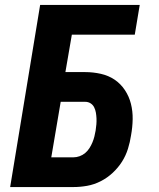

<svg xmlns="http://www.w3.org/2000/svg" viewBox="-20 -755 640 775"><path d="M21 0 142 -735H544L524 -615H270L244 -464H324Q356 -464 387 -457Q418 -450 442.5 -433.5Q467 -417 484 -391.5Q501 -366 508.5 -336Q516 -306 515.5 -274Q515 -242 509 -209Q505 -182 496.5 -154.5Q488 -127 472.5 -102.5Q457 -78 435 -57.5Q413 -37 386.5 -23.5Q360 -10 332 -5Q304 0 277 0ZM277 -120Q289 -120 301.5 -124.5Q314 -129 324 -137.5Q334 -146 341 -157Q348 -168 353 -180Q358 -192 361 -204Q364 -216 366 -228Q368 -241 369 -253Q370 -265 369.5 -277Q369 -289 367 -300.5Q365 -312 360 -322Q355 -332 345.5 -338Q336 -344 324 -344H225L187 -120Z"/></svg>

Font: Iosevka SS04 Hv Ex Obl
Style: Regular
Weight: 900
Width: 7
Italic angle: -9°
Monospace: yes
Designer: Belleve Invis
Foundry: Belleve Invis
Version: Version 19.0.0; ttfautohint (v1.8.4)